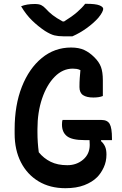

<svg xmlns="http://www.w3.org/2000/svg" viewBox="-20 -970 640 1010"><path d="M309 -339H514Q545 -339 557 -318Q569 -297 569 -242V-233H512L511 -228Q525 -216 532.5 -199.5Q540 -183 540 -157Q540 -120 525.5 -89Q511 -58 491 -38Q465 -12 423.5 4Q382 20 324 20Q243 20 183 -16Q123 -52 90 -116.5Q57 -181 57 -267V-290Q57 -417 95 -513.5Q133 -610 200 -665Q267 -720 354 -720Q395 -720 423 -707Q451 -694 475 -670Q501 -645 511 -618Q521 -591 521 -548V-465Q502 -457 471 -457Q436 -457 417 -469.5Q398 -482 398 -512Q398 -539 399.5 -559Q401 -579 403 -601Q393 -606 383 -607.5Q373 -609 363 -609Q310 -609 268 -566.5Q226 -524 201.5 -452Q177 -380 177 -291V-274Q177 -221 184 -169Q210 -137 246.5 -119Q283 -101 334 -101Q383 -101 417.5 -130.5Q452 -160 452 -208Q452 -222 451 -233H424Q359 -233 332.5 -253.5Q306 -274 306 -315Q306 -332 309 -339ZM361 -779H313Q286 -779 266 -784Q246 -789 217 -807Q181 -831 149 -862Q117 -893 91 -937Q120 -949 163 -949Q185 -949 197 -943Q209 -937 220 -925Q237 -906 257 -890.5Q277 -875 310 -857H317Q359 -883 385.5 -906Q412 -929 428 -950H434Q483 -950 503 -942Q523 -934 523 -923Q523 -917 517 -905Q511 -893 497 -876Q472 -848 436 -822Q400 -796 361 -779Z"/></svg>

Font: Recursive Mn Csl St SmB
Style: Regular
Weight: 600
Monospace: yes
Version: Version 1.079;hotconv 1.0.112;makeotfexe 2.5.65598; ttfautoh